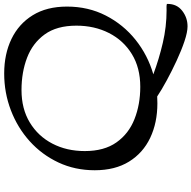

<svg xmlns="http://www.w3.org/2000/svg" viewBox="-19 -760 945 948"><g transform="rotate(-90 454.0 -286.5)"><path d="M417.5 17.6Q321.8 17.6 247.1 -17.8Q172.4 -53.2 129.6 -122.3Q86.9 -191.4 86.9 -291.5Q86.9 -389.2 125.2 -470.9Q163.6 -552.7 230.2 -612.8Q296.9 -672.9 383.1 -705.8Q469.2 -738.8 564.5 -738.8Q660.6 -738.8 735.1 -702.9Q809.6 -667 852.3 -597.9Q895 -528.8 895 -428.7Q895 -323.7 850.8 -237.3Q806.6 -150.9 731 -90.3Q655.3 -29.8 560.5 -2.4Q636.7 25.9 716.1 44.4Q795.4 63 877 63Q885.3 63 892.8 62.7Q900.4 62.5 908.2 64.5V67.9Q908.2 113.8 874.3 140.1Q840.3 166.5 797.4 166.5Q769 166.5 723.9 151.4Q678.7 136.2 627.7 112.5Q576.7 88.9 529.5 63.2Q482.4 37.6 451.2 16.6Q434.1 17.6 417.5 17.6ZM499 -66.9Q592.8 -66.9 660.4 -108.4Q728 -149.9 764.4 -221.4Q800.8 -293 800.8 -382.3Q800.8 -479 757.8 -538.6Q714.8 -598.1 642.8 -625.7Q570.8 -653.3 482.9 -653.3Q390.1 -653.3 322.5 -612.3Q254.9 -571.3 218.3 -500.7Q181.6 -430.2 181.6 -340.8Q181.6 -245.1 224.4 -184.6Q267.1 -124 339.4 -95.5Q411.6 -66.9 499 -66.9Z"/></g></svg>

Font: Lumanosimo
Style: Regular
Weight: 400
Designer: The DocRepair Project, Eduardo Rodriguez Tunni
Foundry: Google
Version: Version 1.010